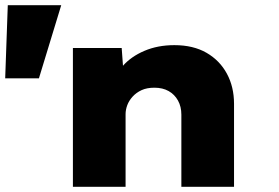

<svg xmlns="http://www.w3.org/2000/svg" viewBox="-87 -720 1076 740"><path d="M-67 -418 -57 -700H149L63 -418ZM194 0V-535H382L392 -398L342 -384Q354 -429 386 -465.5Q418 -502 469.5 -524Q521 -546 585 -546Q658 -546 709 -516.5Q760 -487 787.5 -436Q815 -385 815 -320V0H612V-278Q612 -309 599 -332.5Q586 -356 563 -369Q540 -382 508 -382Q479 -382 458.5 -372.5Q438 -363 424 -347.5Q410 -332 403.5 -314.5Q397 -297 397 -280V0H296Q248 0 222.5 0Q197 0 194 0Z"/></svg>

Font: Lexend Peta Black
Style: Regular
Weight: 900
Version: Version 1.007